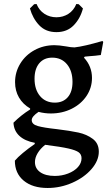

<svg xmlns="http://www.w3.org/2000/svg" viewBox="-20 -694 545 956"><path d="M423 -414 402 -412 398 -407Q438 -364 438 -306Q438 -257 411 -216.5Q384 -176 337 -152.5Q290 -129 233 -129Q202 -129 172 -137Q138 -114 138 -96Q138 -75 168 -66.5Q198 -58 263 -51Q329 -43 370.5 -34Q412 -25 442 -2.5Q472 20 472 61Q472 106 435.5 148Q399 190 340 216Q281 242 217 242Q142 242 98 205.5Q54 169 54 106Q67 90 94 67.5Q121 45 153 23V17Q104 8 76.5 -17.5Q49 -43 47 -83Q85 -121 130 -149V-154Q94 -175 74.5 -208.5Q55 -242 55 -285Q55 -335 81 -377.5Q107 -420 152 -444.5Q197 -469 251 -469Q273 -469 309 -463Q334 -458 351 -458Q398 -463 490 -490L494 -485L482 -420Q455 -416 423 -414ZM341 -286Q341 -341 313.5 -374Q286 -407 240 -407Q199 -407 175.5 -379Q152 -351 152 -302Q152 -248 179.5 -215.5Q207 -183 253 -183Q294 -183 317.5 -210Q341 -237 341 -286ZM154 113Q154 145 180.5 163.5Q207 182 253 182Q288 182 319 170Q350 158 368 138Q386 118 386 94Q386 75 372 64.5Q358 54 321 45.5Q284 37 205 27Q181 46 167.5 68.5Q154 91 154 113ZM129 -652 150 -673 162 -674Q175 -642 201.5 -625Q228 -608 261 -608Q294 -608 320.5 -625Q347 -642 360 -674L372 -673L393 -652Q380 -602 347 -568Q314 -534 261 -534Q208 -534 175.5 -568Q143 -602 129 -652Z"/></svg>

Font: Alegreya Medium
Style: Regular
Weight: 500
Designer: Juan Pablo del Peral
Foundry: Huerta Tipografica
Version: Version 2.007; ttfautohint (v1.6)